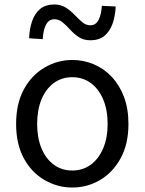

<svg xmlns="http://www.w3.org/2000/svg" viewBox="-20 -825 646 858"><path d="M303 13Q237 13 179 -20.5Q121 -54 86.5 -117.5Q52 -181 52 -271Q52 -362 86.5 -425.5Q121 -489 179 -523Q237 -557 303 -557Q353 -557 398.5 -538Q444 -519 479 -482Q514 -445 534 -392Q554 -339 554 -271Q554 -181 519 -117.5Q484 -54 427 -20.5Q370 13 303 13ZM303 -63Q350 -63 385.5 -89Q421 -115 441 -162Q461 -209 461 -271Q461 -334 441 -381Q421 -428 385.5 -454Q350 -480 303 -480Q256 -480 220.5 -454Q185 -428 165.5 -381Q146 -334 146 -271Q146 -209 165.5 -162Q185 -115 220.5 -89Q256 -63 303 -63ZM384 -645Q354 -645 332.5 -659Q311 -673 294 -692Q277 -711 260 -725Q243 -739 223 -739Q198 -739 185.5 -714.5Q173 -690 171 -650L110 -654Q112 -698 124 -732Q136 -766 160 -785.5Q184 -805 223 -805Q252 -805 274 -791Q296 -777 313.5 -758.5Q331 -740 347.5 -726Q364 -712 384 -712Q408 -712 420.5 -736Q433 -760 435 -799L497 -796Q495 -753 483 -719Q471 -685 447 -665Q423 -645 384 -645Z"/></svg>

Font: Noto Sans HK
Style: Regular
Weight: 400
Designer: Ryoko NISHIZUKA 西塚涼子 (kana, bopomofo & ideographs); Paul D. Hunt (Latin, Greek & Cyrillic); Sandoll Communications 산돌커뮤니
Foundry: Adobe
Version: Version 2.004-H2;hotconv 1.0.118;makeotfexe 2.5.65603